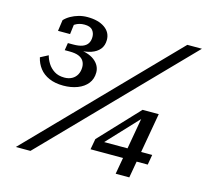

<svg xmlns="http://www.w3.org/2000/svg" viewBox="-103 -834 1031 953"><g transform="rotate(15 412.5 -357.5)"><path d="M228 -675Q258 -675 270 -660.5Q282 -646 282 -626Q282 -606 273.5 -592.5Q265 -579 247 -572Q229 -565 199 -565H172L166 -527H190Q221 -527 238.5 -519.5Q256 -512 264 -498.5Q272 -485 272 -468Q272 -446 263 -429.5Q254 -413 237.5 -404Q221 -395 199 -395Q168 -395 147 -408.5Q126 -422 113.5 -442Q101 -462 96 -482L56 -461Q63 -430 81.5 -406Q100 -382 131 -368.5Q162 -355 204 -355Q244 -355 276.5 -367.5Q309 -380 327.5 -403.5Q346 -427 346 -460Q346 -478 338 -493.5Q330 -509 314 -521.5Q298 -534 273 -541.5Q248 -549 214 -550L233 -545Q268 -544 296 -553.5Q324 -563 339.5 -582Q355 -601 355 -630Q355 -669 322 -692Q289 -715 233 -715Q210 -715 188.5 -709Q167 -703 148.5 -692.5Q130 -682 117 -668L109 -611H171L178 -667Q171 -667 164 -661Q157 -655 152 -646Q147 -637 144 -627Q160 -649 180.5 -662Q201 -675 228 -675ZM747 -710H822L131 0H56ZM417 -85 427 -140 616 -341H653L635 -310L445 -107L452 -137H720L711 -85ZM639 0H569L624 -312L636 -341H699Z"/></g></svg>

Font: Roboto Serif 20pt
Style: Italic
Weight: 400
Italic angle: -10°
Designer: Greg Gazdowicz
Foundry: Commercial Type
Version: Version 1.008